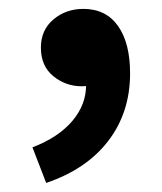

<svg xmlns="http://www.w3.org/2000/svg" viewBox="-20 -198 365 432"><path d="M83.9 213.6 53 133.5Q111.4 111.2 142.9 74Q174.3 36.7 173.6 -7.4L168.7 -111.8L220.5 -25Q208.8 -14 194.4 -9Q179.9 -3.9 163.7 -3.9Q128 -3.9 100 -26.6Q72 -49.3 72 -90.9Q72 -130.4 100.1 -154.2Q128.2 -178 167.6 -178Q218.4 -178 245.6 -139.5Q272.7 -101 272.7 -33.1Q272.7 54.9 223.7 118.9Q174.7 182.9 83.9 213.6Z"/></svg>

Font: Shanggu Sans SC VF
Style: Regular
Weight: 250
Designer: GuiWonder
Version: Version 1.021